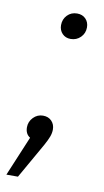

<svg xmlns="http://www.w3.org/2000/svg" viewBox="-96 -513 381 703"><g transform="rotate(10 94.5 -162.0)"><path d="M119 -41Q119 -28 114 -14.5Q109 -1 98 19L23 151H-20L42 3Q24 -8 24 -33Q24 -54 39 -69.5Q54 -85 75 -85Q95 -85 107 -72.5Q119 -60 119 -41ZM82 -423Q82 -445 96.5 -460Q111 -475 133 -475Q153 -475 165 -462.5Q177 -450 177 -431Q177 -409 162 -394Q147 -379 125 -379Q106 -379 94 -391.5Q82 -404 82 -423Z"/></g></svg>

Font: FiraGO Light
Style: Italic
Weight: 300
Italic angle: -8°
Designer: bBox Type GmbH
Foundry: bBox Type GmbH
Version: Version 1.001